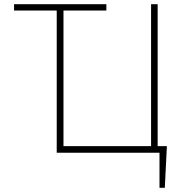

<svg xmlns="http://www.w3.org/2000/svg" viewBox="-20 -727 861 914"><path d="M486.3 -676.8H282.2V-31.2H699.2V-707H730.5V-31.2H774.4L764.6 167H739.3V0H250V-676.8H46.9V-707H486.3Z"/></svg>

Font: Pretendard Std Thin
Style: Regular
Weight: 100
Designer: Base glyphs from Inter by Rasmus Andersson; Hangeul glyphs from Noto Sans CJK(Source Han Sans) by Jang Soo-young and Kan
Foundry: Kil Hyung-jin
Version: Version 1.309